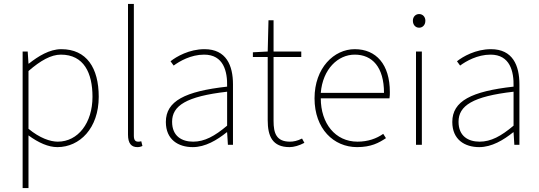

<svg xmlns="http://www.w3.org/2000/svg" viewBox="-20 -742 2764 984"><path d="M96 222H126V-48C178 -10 228 12 274 12C388 12 486 -84 486 -246C486 -394 424 -490 294 -490C234 -490 176 -454 128 -416H126L122 -478H96ZM276 -16C238 -16 184 -34 126 -82V-378C188 -432 242 -462 292 -462C410 -462 454 -368 454 -246C454 -112 380 -16 276 -16Z M684 12C694 12 702 10 710 6L704 -18C696 -16 692 -16 688 -16C674 -16 666 -24 666 -46V-722H636V-52C636 -6 654 12 684 12Z M968 12C1032 12 1092 -24 1142 -64H1144L1148 0H1174V-310C1174 -406 1140 -490 1028 -490C950 -490 884 -452 854 -428L870 -406C900 -428 958 -462 1026 -462C1126 -462 1146 -376 1144 -298C928 -274 830 -224 830 -117C830 -26 894 12 968 12ZM970 -16C912 -16 862 -44 862 -118C862 -200 934 -248 1144 -272V-98C1080 -44 1028 -16 970 -16Z M1464 12C1486 12 1514 4 1540 -10L1528 -32C1504 -20 1484 -16 1466 -16C1396 -16 1382 -60 1382 -122V-450H1524V-478H1382V-638H1356L1352 -478L1276 -474V-450H1352V-126C1352 -44 1376 12 1464 12Z M1810 12C1882 12 1922 -10 1958 -34L1944 -56C1910 -32 1866 -16 1812 -16C1698 -16 1624 -110 1624 -238H1976C1978 -250 1978 -260 1978 -270C1978 -412 1908 -490 1798 -490C1692 -490 1592 -394 1592 -238C1592 -82 1690 12 1810 12ZM1624 -266C1634 -388 1712 -462 1798 -462C1888 -462 1948 -398 1948 -266Z M2112 0H2142V-478H2112ZM2128 -600C2146 -600 2160 -614 2160 -636C2160 -656 2146 -670 2128 -670C2110 -670 2096 -656 2096 -636C2096 -614 2110 -600 2128 -600Z M2436 12C2500 12 2560 -24 2610 -64H2612L2616 0H2642V-310C2642 -406 2608 -490 2496 -490C2418 -490 2352 -452 2322 -428L2338 -406C2368 -428 2426 -462 2494 -462C2594 -462 2614 -376 2612 -298C2396 -274 2298 -224 2298 -117C2298 -26 2362 12 2436 12ZM2438 -16C2380 -16 2330 -44 2330 -118C2330 -200 2402 -248 2612 -272V-98C2548 -44 2496 -16 2438 -16Z"/></svg>

Font: Source Sans Pro ExtraLight
Style: Regular
Weight: 200
Designer: Paul D. Hunt
Foundry: Adobe Systems Incorporated
Version: Version 3.006;hotconv 1.0.111;makeotfexe 2.5.65597